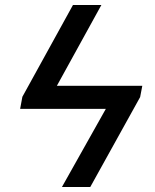

<svg xmlns="http://www.w3.org/2000/svg" viewBox="-20 -743 617 763"><path d="M382.8 -723 206 -402H545.5L536.9 -357.2L338.8 0H226.2L400.6 -310.4H60L68.9 -358.3L269.9 -723Z"/></svg>

Font: Inter UI Medium
Style: Italic
Weight: 500
Italic angle: 9.39999°
Designer: Rasmus Andersson
Foundry: rsms
Version: 3.2;8d6f07862